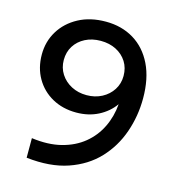

<svg xmlns="http://www.w3.org/2000/svg" viewBox="-108 -809 846 917"><g transform="rotate(15 315.0 -350.0)"><path d="M105.5 10.8V-86Q187.6 -74.9 251.9 -91.2Q316.1 -107.5 361.9 -144.9Q407.6 -182.3 433.2 -235.2Q458.9 -288.1 463.8 -349.9Q434.3 -308.1 386.1 -283.4Q337.9 -258.8 277.5 -258.8Q210.9 -258.8 158.9 -287.6Q107 -316.4 77.4 -367.5Q47.8 -418.7 47.8 -484.8Q47.8 -548.9 79.6 -601Q111.5 -653.2 169.1 -684.1Q226.8 -715 303.8 -715Q382.2 -715 442.2 -678.7Q502.1 -642.4 535.8 -573.5Q569.4 -504.6 569.4 -406.6Q569.4 -318.8 541.2 -238.1Q513.1 -157.4 455.9 -96.6Q398.7 -35.8 311.3 -5.8Q223.9 24.2 105.5 10.8ZM303.8 -351.8Q345.6 -351.8 379.1 -369.4Q412.6 -387.1 432.1 -417.5Q451.6 -448 451.6 -486.2Q451.6 -525.6 432.6 -555.8Q413.5 -585.9 380.2 -603Q346.9 -620.1 303.8 -620.1Q260.8 -620.1 227.4 -603Q194 -585.9 174.9 -555.8Q155.9 -525.6 155.9 -486.2Q155.9 -448 175.4 -417.5Q194.9 -387.1 228.5 -369.4Q262.1 -351.8 303.8 -351.8Z"/></g></svg>

Font: Geologica-Sharp
Style: Regular
Weight: 100
Designer: Sindre Bremnes, Frode Helland
Foundry: Monokrom Skriftforlag AS
Version: Version 1.010;gftools[0.9.28]